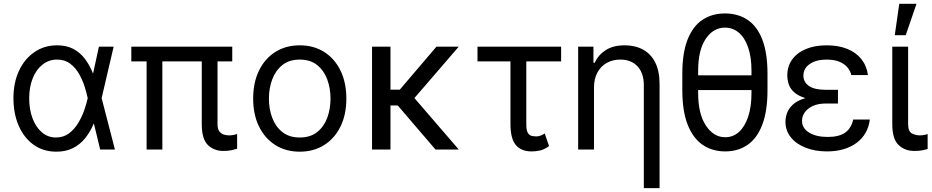

<svg xmlns="http://www.w3.org/2000/svg" viewBox="-20 -793 4943 1018"><path d="M276.9 11.2Q208.5 10.7 158 -25.6Q107.4 -62 79.3 -126Q51.3 -189.9 51.3 -272.9Q51.3 -355 80.8 -418Q110.4 -481 162.6 -516.8Q214.8 -552.7 282.7 -552.7Q332.5 -552.7 368.7 -533.7Q404.8 -514.6 430.2 -481Q455.6 -447.3 473.1 -403.3H505.9L518.6 -273.9L589.4 0H511.2L444.8 -273.9Q439.5 -299.8 428.5 -334.5Q417.5 -369.1 398.9 -401.6Q380.4 -434.1 351.8 -455.6Q323.2 -477.1 282.7 -477.1Q239.3 -477.1 205.8 -450.9Q172.4 -424.8 153.6 -378.2Q134.8 -331.5 134.8 -271.5Q134.8 -212.4 152.6 -165.3Q170.4 -118.2 202.4 -91.1Q234.4 -64 276.9 -64Q316.4 -64 345.5 -85.7Q374.5 -107.4 394.5 -140.6Q414.6 -173.8 426.8 -209.2Q439 -244.6 444.8 -271.5L504.4 -545.4H582.5L518.6 -271.5L505.9 -137.7H477.1Q458.5 -93.8 431.2 -59.8Q403.8 -25.9 365.5 -7.1Q327.1 11.7 276.9 11.2Z M1211.4 -545.4V-467.3H676.3V-545.4ZM840.8 -545.4V0H757.3V-545.4ZM1049.8 -545.4H1133.3V-134.8Q1133.3 -109.4 1142.8 -96.7Q1152.3 -84 1166.3 -79.6Q1180.2 -75.2 1194.8 -75.2Q1206.5 -75.2 1218.8 -77.6Q1231 -80.1 1237.3 -82.5V-4.4Q1226.6 -1 1208.5 3.2Q1190.4 7.3 1164.6 7.3Q1114.3 7.3 1082 -24.4Q1049.8 -56.2 1049.8 -134.8Z M1569.3 11.2Q1495.6 11.2 1439.9 -23.9Q1384.3 -59.1 1353.3 -122.3Q1322.3 -185.5 1322.3 -270Q1322.3 -355.5 1353.3 -418.9Q1384.3 -482.4 1439.9 -517.6Q1495.6 -552.7 1569.3 -552.7Q1643.1 -552.7 1698.7 -517.6Q1754.4 -482.4 1785.4 -418.7Q1816.4 -355 1816.4 -270Q1816.4 -185.5 1785.4 -122.3Q1754.4 -59.1 1698.7 -23.9Q1643.1 11.2 1569.3 11.2ZM1569.3 -64Q1625.5 -64 1661.6 -92.8Q1697.8 -121.6 1715.1 -168.5Q1732.4 -215.3 1732.4 -270Q1732.4 -324.7 1715.1 -371.8Q1697.8 -418.9 1661.6 -448Q1625.5 -477.1 1569.3 -477.1Q1513.2 -477.1 1477.1 -448Q1440.9 -418.9 1423.3 -371.8Q1405.8 -324.7 1405.8 -270Q1405.8 -215.3 1423.3 -168.5Q1440.9 -121.6 1477.1 -92.8Q1513.2 -64 1569.3 -64Z M2050.3 -545.4V0H1952.6V-545.4ZM2412.1 -545.4 2143.6 -233.9H2017.6L2002 -317.4H2099.6L2293.9 -545.4ZM2289.1 0 2085.9 -237.3 2148.4 -306.6 2412.6 0Z M2955.1 -545.4V-467.3H2511.7V-545.4ZM2686.5 -545.4H2770.5V-132.3Q2770.5 -101.1 2779.1 -87.9Q2787.6 -74.7 2800.3 -72.3Q2813 -69.8 2824.2 -69.8Q2836.9 -69.8 2848.9 -75Q2860.8 -80.1 2868.2 -85.4L2891.1 -18.6Q2866.7 -0.5 2844.5 4.6Q2822.3 9.8 2798.8 9.8Q2743.7 9.8 2715.1 -23.9Q2686.5 -57.6 2686.5 -136.2Z M3129.4 -328.1V0H3045.4V-545.4H3126.5V-460.4H3133.3Q3152.3 -502 3191.7 -527.3Q3231 -552.7 3292.5 -552.7Q3347.7 -552.7 3389.4 -530Q3431.2 -507.3 3454.1 -461.7Q3477.1 -416 3477.1 -346.7V204.6H3393.6V-340.8Q3393.6 -404.8 3360.4 -440.9Q3327.1 -477.1 3268.6 -477.1Q3229 -477.1 3197.5 -459.7Q3166 -442.4 3147.7 -408.9Q3129.4 -375.5 3129.4 -328.1Z M3998.5 -393.6V-315.4H3651.9V-393.6ZM4049.3 -401.9V-315.4Q4049.3 -204.1 4021.7 -131.8Q3994.1 -59.6 3943.6 -24.9Q3893.1 9.8 3825.2 9.8Q3756.8 9.8 3705.8 -24.9Q3654.8 -59.6 3626.2 -131.6Q3597.7 -203.6 3597.7 -315.4V-401.9Q3597.7 -512.7 3625.7 -583.5Q3653.8 -654.3 3704.6 -688Q3755.4 -721.7 3823.7 -721.7Q3892.6 -721.7 3943.4 -688Q3994.1 -654.3 4021.7 -583.5Q4049.3 -512.7 4049.3 -401.9ZM3964.4 -299.8V-417.5Q3964.4 -490.7 3946.5 -542Q3928.7 -593.3 3897.2 -619.9Q3865.7 -646.5 3823.7 -646.5Q3761.7 -646.5 3721.7 -586.9Q3681.6 -527.3 3681.6 -417.5V-299.8Q3681.6 -189.9 3722.4 -127.7Q3763.2 -65.4 3825.2 -65.4Q3867.2 -65.4 3898.2 -93.5Q3929.2 -121.6 3946.8 -174.1Q3964.4 -226.6 3964.4 -299.8Z M4349.1 -284.2H4422.9V-244.1H4357.4Q4318.8 -244.1 4291 -231.7Q4263.2 -219.2 4247.8 -198.5Q4232.4 -177.7 4232.4 -151.9Q4232.4 -113.3 4269.8 -90.1Q4307.1 -66.9 4368.7 -66.9Q4428.2 -66.9 4460.7 -89.6Q4493.2 -112.3 4503.9 -159.2H4591.8Q4587.4 -120.6 4569.6 -89.4Q4551.8 -58.1 4522.2 -35.9Q4492.7 -13.7 4452.9 -2Q4413.1 9.8 4364.7 9.8Q4301.8 9.8 4251.7 -9.8Q4201.7 -29.3 4173.1 -64.9Q4144.5 -100.6 4144.5 -147.9Q4144.5 -169.4 4152.8 -193.1Q4161.1 -216.8 4182.9 -237.5Q4204.6 -258.3 4245.1 -271.2Q4285.6 -284.2 4349.1 -284.2ZM4422.9 -261.2H4349.1Q4287.1 -261.2 4248.5 -273.4Q4210 -285.6 4189.5 -304.9Q4168.9 -324.2 4161.6 -347.4Q4154.3 -370.6 4154.3 -392.1Q4154.3 -442.4 4180.7 -478.3Q4207 -514.2 4253.9 -533.4Q4300.8 -552.7 4363.3 -552.7Q4425.3 -552.7 4471.9 -533.9Q4518.6 -515.1 4546.9 -479.7Q4575.2 -444.3 4582 -395H4493.7Q4484.9 -432.1 4451.4 -454.6Q4418 -477.1 4363.3 -477.1Q4307.1 -477.1 4273.4 -453.6Q4239.7 -430.2 4239.7 -392.1Q4239.7 -357.9 4269 -337.4Q4298.3 -316.9 4357.4 -316.9H4422.9Z M4710.9 -545.4H4794.9V-134.8Q4794.9 -96.2 4814.9 -85.7Q4835 -75.2 4857.4 -75.2Q4868.2 -75.2 4880.6 -77.6Q4893.1 -80.1 4898.4 -82.5V-2.9Q4887.7 0.5 4870.4 3.9Q4853 7.3 4827.6 7.3Q4777.3 7.3 4744.1 -24.4Q4710.9 -56.2 4710.9 -134.8ZM4724.1 -606.4 4748 -772.9H4839.4L4782.2 -606.4Z"/></svg>

Font: Sahel VF Regular
Style: Regular
Weight: 400
Foundry: Saber Rastikerdar (saber.rastikerdar@gmail.com)
Version: Version 3.4.0